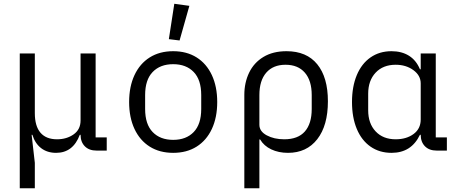

<svg xmlns="http://www.w3.org/2000/svg" viewBox="-20 -800 2440 1020"><path d="M85 200V-516H165V-199Q165 -130 195 -95Q225 -60 283 -60Q334 -60 371 -86Q408 -112 408 -160V-516H488V-70H547V0H493Q453 0 430.5 -23Q408 -46 408 -84H404Q368 12 278 12Q231 12 198.5 -13Q166 -38 152 -84H148L165 65V200Z M666 -258Q666 -340 694.5 -401Q723 -462 775.5 -495Q828 -528 900 -528Q972 -528 1024.5 -495Q1077 -462 1105.5 -401Q1134 -340 1134 -258Q1134 -176 1105.5 -115Q1077 -54 1024.5 -21Q972 12 900 12Q828 12 775.5 -21Q723 -54 694.5 -115Q666 -176 666 -258ZM1049 -221V-295Q1049 -376 1009 -417.5Q969 -459 900 -459Q831 -459 791 -417.5Q751 -376 751 -295V-221Q751 -140 791 -98.5Q831 -57 900 -57Q969 -57 1009 -98.5Q1049 -140 1049 -221ZM877 -592 906 -780 986 -769 934 -585Z M1278 -296Q1278 -361 1303.5 -414Q1329 -467 1379.5 -497.5Q1430 -528 1502 -528Q1609 -528 1665.5 -458.5Q1722 -389 1722 -262Q1722 -133 1665.5 -60.5Q1609 12 1510 12Q1460 12 1421 -6.5Q1382 -25 1362 -59H1358V200H1278ZM1636 -221V-295Q1636 -372 1599.5 -414Q1563 -456 1497 -456Q1431 -456 1394.5 -414Q1358 -372 1358 -295V-137Q1358 -102 1397 -81Q1436 -60 1490 -60Q1563 -60 1599.5 -101.5Q1636 -143 1636 -221Z M2354 0H2300Q2260 0 2237.5 -23Q2215 -46 2215 -84H2211Q2188 -36 2150.5 -12Q2113 12 2060 12Q1996 12 1948.5 -21Q1901 -54 1875.5 -115Q1850 -176 1850 -258Q1850 -340 1875.5 -401Q1901 -462 1948.5 -495Q1996 -528 2060 -528Q2114 -528 2152.5 -504Q2191 -480 2211 -432H2215V-516H2295V-70H2354ZM2215 -165V-357Q2215 -399 2176 -427.5Q2137 -456 2082 -456Q2015 -456 1975.5 -414Q1936 -372 1936 -302V-214Q1936 -144 1975.5 -102Q2015 -60 2082 -60Q2139 -60 2177 -88Q2215 -116 2215 -165Z"/></svg>

Font: iA Writer Duo V
Style: Regular
Weight: 400
Designer: Mike Abbink, Paul van der Laan, Pieter van Rosmalen, Oliver Reichenstein
Foundry: Information Architects Inc.
Version: Version 2.000